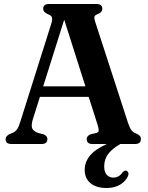

<svg xmlns="http://www.w3.org/2000/svg" viewBox="-20 -720 739 960"><path d="M217 -24.5Q217 0 188 0H37Q8 0 8 -24.5Q8 -38.5 26.5 -49L43 -55.5Q56.5 -61.5 65.2 -73.5Q74 -85.5 83 -116L236.5 -602Q243 -623 239.8 -632.8Q236.5 -642.5 220 -649Q196 -659 196 -676Q196 -700 225.5 -700H462Q491.5 -700 491.5 -676Q491.5 -658 467.5 -649Q455 -644.5 452.5 -637Q450 -629.5 455.5 -612.5L619.5 -107.5Q628 -81.5 636.8 -69.5Q645.5 -57.5 661.5 -52Q674.5 -46.5 679.5 -40.2Q684.5 -34 684.5 -24.5Q684.5 0 655 0H581.5Q540.5 23.5 520.8 50.2Q501 77 501 112Q501 140.5 514 154.2Q527 168 546.5 168Q575 168 592.5 142Q602.5 131 612 133.5Q617.5 135.5 621 142.2Q624.5 149 620 160Q611 183.5 583 201.8Q555 220 513 220Q461 220 432.2 195.8Q403.5 171.5 403.5 129.5Q403.5 90.5 429.5 58.5Q455.5 26.5 514 0H442.5Q413.5 0 413.5 -24.5Q413.5 -41 434 -49L461.5 -55Q473 -58.5 473.5 -67.8Q474 -77 467.5 -97.5L423.5 -235.5H179.5L144.5 -124.5Q135 -93.5 140.8 -78.8Q146.5 -64 171.5 -55L197 -48.5Q217 -41 217 -24.5ZM196 -288.5H407L301 -621.5Z"/></svg>

Font: Fraunces 72pt S050 SemiBold
Style: Regular
Weight: 600
Version: Version 1.000; ttfautohint (v1.8.3)